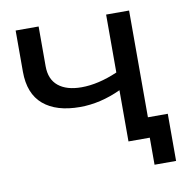

<svg xmlns="http://www.w3.org/2000/svg" viewBox="-74 -603 782 790"><g transform="rotate(-10 317.0 -208.5)"><path d="M516 -530V0H420V-214Q334 -174 249 -174Q150 -174 96 -220Q42 -266 42 -358V-530H138V-364Q138 -309 172.5 -281Q207 -253 269 -253Q339 -253 420 -288V-530ZM599 -84V113H509V0H420V-84Z"/></g></svg>

Font: APTA Sans Medium
Style: Bold
Weight: 500
Version: Version 7.200